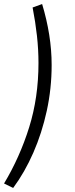

<svg xmlns="http://www.w3.org/2000/svg" viewBox="-51 -737 369 948"><path d="M14 191 -31 169Q47 39 93 -108.5Q139 -256 139 -426Q139 -492 131.5 -560Q124 -628 110 -700L157 -717Q180 -641 192 -565.5Q204 -490 204 -416Q204 -300 180 -190Q156 -80 113.5 17Q71 114 14 191Z"/></svg>

Font: Nunito Sans Light
Style: Italic
Weight: 300
Italic angle: -9°
Designer: Vernon Adams
Foundry: Vernon Adams
Version: Version 3.006; ttfautohint (v1.8.3)